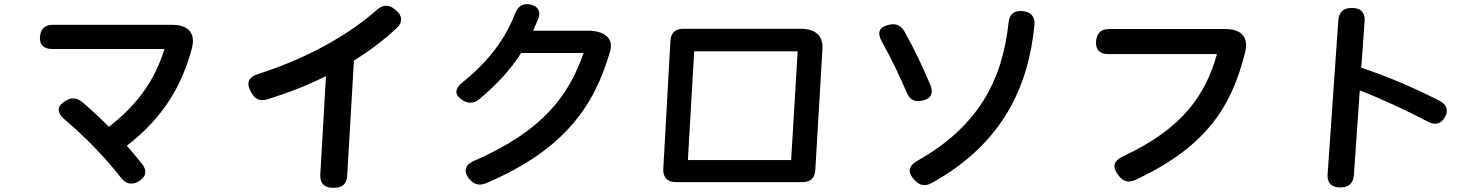

<svg xmlns="http://www.w3.org/2000/svg" viewBox="-20 -845 7040 913"><path d="M640 17C675 -4 681 -34 655 -66C631 -96 607 -125 583 -152C755 -284 844 -436 892 -613C911 -684 880 -727 797 -727H232C194 -727 173 -708 170 -670C167 -634 187 -612 227 -612H762C719 -472 641 -353 498 -242C457 -283 415 -322 372 -359C344 -382 317 -383 288 -363L281 -358C251 -337 252 -307 285 -279C384 -195 475 -102 556 1C580 31 608 36 640 17Z M1561 48H1570C1608 48 1629 29 1631 -10L1663 -557C1739 -604 1806 -655 1867 -712C1896 -739 1894 -770 1863 -796L1857 -801C1828 -825 1800 -823 1772 -798C1633 -675 1432 -564 1204 -492C1163 -479 1151 -451 1170 -414L1175 -405C1192 -372 1218 -362 1252 -373C1352 -404 1444 -440 1530 -483L1503 -14C1501 25 1522 48 1561 48Z M2170 -376 2175 -372C2204 -351 2232 -351 2260 -374C2344 -445 2406 -511 2458 -593H2755C2684 -388 2559 -221 2232 -79C2192 -62 2183 -31 2209 3L2210 4C2232 32 2258 40 2292 26C2667 -134 2806 -343 2881 -600C2900 -663 2853 -699 2777 -699H2515C2523 -717 2531 -735 2539 -754C2553 -790 2539 -815 2504 -823C2468 -831 2444 -817 2430 -782C2384 -664 2309 -558 2179 -453C2144 -426 2141 -397 2170 -376Z M3789 -708H3229C3191 -708 3170 -689 3168 -650L3134 -41C3132 -2 3154 21 3193 21H3796C3834 21 3855 2 3857 -37L3891 -614C3894 -677 3855 -708 3789 -708ZM3251 -84 3281 -601H3773L3742 -84Z M4321 2 4328 10C4351 37 4379 43 4411 25C4745 -160 4871 -431 4899 -727C4902 -765 4883 -788 4845 -792H4841C4802 -796 4780 -777 4776 -738C4747 -469 4637 -246 4340 -79C4303 -58 4295 -29 4321 2ZM4173 -648C4215 -573 4259 -482 4293 -402C4307 -370 4331 -358 4367 -367L4371 -368C4407 -376 4420 -403 4404 -441C4369 -525 4325 -617 4281 -695C4263 -726 4238 -736 4203 -726L4196 -724C4160 -714 4151 -686 4173 -648Z M5292 -20 5298 -12C5319 18 5346 26 5380 10C5721 -149 5837 -343 5900 -593C5919 -664 5888 -707 5806 -707H5254C5216 -707 5195 -687 5192 -649V-648C5189 -609 5209 -588 5249 -588H5767C5712 -393 5604 -233 5317 -100C5278 -82 5269 -53 5292 -20Z M6851 -288C6869 -320 6860 -348 6825 -366C6701 -429 6575 -483 6453 -523L6469 -745C6472 -784 6451 -807 6411 -807H6406C6368 -807 6347 -787 6344 -749L6293 -16C6290 23 6311 46 6351 46H6356C6394 46 6415 26 6418 -12L6446 -415C6550 -375 6664 -322 6771 -266C6805 -248 6833 -256 6851 -288Z"/></svg>

Font: 寒蝉团圆体 Round
Style: Regular
Weight: 500
Designer: 寒蝉字型
Version: Version 2.700;Glyphs 3.1.1 (3135)